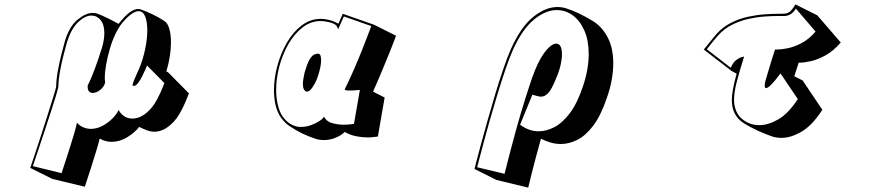

<svg xmlns="http://www.w3.org/2000/svg" viewBox="-20 -580 4040 876"><path d="M118 186Q118 186 125.5 164Q133 142 145 105.5Q157 69 171 26.5Q185 -16 198 -58Q211 -100 221.5 -133Q232 -166 236 -183Q237 -219 244 -257.5Q251 -296 260 -331.5Q269 -367 276 -392Q296 -459 333.5 -490Q371 -521 403 -521Q414 -521 423 -518Q441 -512 468.5 -498.5Q496 -485 521 -471Q550 -508 571.5 -523.5Q593 -539 610 -539Q618 -539 625 -536Q648 -528 676 -514.5Q704 -501 729 -485Q745 -475 752.5 -448.5Q760 -422 760 -386Q760 -356 754.5 -321.5Q749 -287 739 -254L747 -250L842 -154Q842 -154 836.5 -140Q831 -126 821.5 -104.5Q812 -83 799.5 -61.5Q787 -40 773 -25Q749 0 727.5 10.5Q706 21 685 21Q668 21 650.5 14.5Q633 8 615 -1Q596 24 561.5 45.5Q527 67 489 67Q475 67 461.5 63.5Q448 60 435 52Q428 80 416.5 117.5Q405 155 393.5 190.5Q382 226 374.5 249Q367 272 367 272L218 236ZM651 -281Q651 -281 645 -267Q639 -253 630 -234.5Q621 -216 610.5 -202Q600 -188 591 -188Q588 -188 586 -189Q586 -189 585.5 -189.5Q585 -190 585 -191Q585 -199 594.5 -221Q604 -243 614 -265Q631 -304 641.5 -352.5Q652 -401 652 -442Q652 -480 642.5 -504.5Q633 -529 612 -529Q599 -529 581 -517Q563 -505 540 -478Q522 -457 506.5 -424.5Q491 -392 480.5 -355Q470 -318 464 -284Q458 -250 458 -226Q458 -220 458.5 -215Q459 -210 460 -205Q456 -185 438 -170.5Q420 -156 403 -156Q393 -156 386.5 -162.5Q380 -169 380 -184V-190Q396 -221 413 -267Q430 -313 446 -365Q456 -399 456 -429Q456 -468 439 -488.5Q422 -509 397 -509Q369 -509 337.5 -480Q306 -451 286 -389Q279 -364 270 -329Q261 -294 254 -256Q247 -218 246 -182Q242 -165 232 -132Q222 -99 208.5 -58.5Q195 -18 181.5 23.5Q168 65 156 100Q144 135 137 156.5Q130 178 130 178L261 210Q261 210 266.5 193Q272 176 281 148.5Q290 121 300 89.5Q310 58 318.5 29Q327 0 331 -20Q345 -5 361.5 1.5Q378 8 394 8Q422 8 448 -6Q474 -20 493.5 -40Q513 -60 521 -78Q544 -39 584 -39Q626 -39 666 -82Q684 -102 698.5 -130Q713 -158 721.5 -179.5Q730 -201 730 -201Z M1704 43Q1695 44 1683 45.5Q1671 47 1657 47Q1632 47 1604.5 41.5Q1577 36 1553 22Q1545 30 1533 37.5Q1521 45 1502 52Q1493 55 1481.5 57Q1470 59 1457 59Q1438 59 1425 55Q1390 44 1360 29.5Q1330 15 1299 -6Q1281 -18 1263 -42Q1245 -66 1236 -106Q1230 -136 1230 -169Q1230 -223 1245.5 -280Q1261 -337 1289 -385.5Q1317 -434 1356.5 -464Q1396 -494 1444 -494Q1454 -494 1463 -492.5Q1472 -491 1482 -489Q1498 -485 1511 -478.5Q1524 -472 1524 -472L1544 -517L1687 -467L1787 -417Q1787 -417 1778 -393Q1769 -369 1753.5 -331Q1738 -293 1719.5 -248.5Q1701 -204 1682 -162L1735 -135ZM1622 -170Q1622 -170 1606 -168.5Q1590 -167 1575 -167Q1553 -167 1553 -172V-173Q1574 -215 1595.5 -264.5Q1617 -314 1634.5 -358.5Q1652 -403 1663 -432Q1674 -461 1674 -461L1549 -505L1523 -447Q1523 -447 1517 -459.5Q1511 -472 1480 -479Q1471 -481 1462 -482.5Q1453 -484 1444 -484Q1398 -484 1360.5 -455Q1323 -426 1296 -379Q1269 -332 1254.5 -277Q1240 -222 1240 -170Q1240 -137 1246 -108Q1255 -66 1274 -42.5Q1293 -19 1313.5 -10Q1334 -1 1347 -1H1354Q1377 -1 1399 -9Q1421 -17 1437.5 -28Q1454 -39 1458 -48Q1470 -25 1496.5 -18Q1523 -11 1547 -11Q1567 -11 1581 -13Q1595 -15 1595 -15ZM1378 -162Q1373 -163 1367.5 -171Q1362 -179 1362 -198Q1362 -207 1364 -220Q1366 -233 1370 -250Q1381 -288 1391 -306Q1401 -324 1411 -329.5Q1421 -335 1429 -335H1432Q1445 -335 1445 -305Q1445 -275 1429 -228Q1425 -216 1417 -200.5Q1409 -185 1399.5 -173.5Q1390 -162 1380 -162Z M2145 191Q2145 191 2152.5 161Q2160 131 2173.5 81.5Q2187 32 2204 -28.5Q2221 -89 2239.5 -150.5Q2258 -212 2276.5 -266Q2295 -320 2311 -356Q2356 -457 2412.5 -502.5Q2469 -548 2523 -548Q2546 -548 2566 -541Q2594 -532 2623 -518Q2652 -504 2685 -484Q2726 -459 2752 -410.5Q2778 -362 2778 -291Q2778 -256 2771 -216Q2764 -176 2748 -131Q2721 -52 2686.5 -6.5Q2652 39 2614 58Q2576 77 2539 77Q2514 77 2491 70Q2468 63 2448 53Q2438 89 2422.5 147Q2407 205 2390 276L2245 241ZM2282 213Q2301 136 2329.5 31Q2358 -74 2394 -184Q2421 -269 2446 -312Q2467 -348 2485.5 -364.5Q2504 -381 2517 -381Q2544 -381 2544 -332Q2544 -312 2538 -284.5Q2532 -257 2518 -224Q2497 -172 2481.5 -155.5Q2466 -139 2449 -139Q2440 -139 2430 -142Q2420 -145 2409 -148L2353 -11Q2370 2 2391.5 10.5Q2413 19 2438 19Q2472 19 2508.5 0.5Q2545 -18 2579 -62.5Q2613 -107 2639 -184Q2653 -225 2659.5 -262.5Q2666 -300 2666 -333Q2666 -396 2646 -441Q2626 -486 2593 -510Q2560 -534 2520 -534Q2469 -534 2416 -490.5Q2363 -447 2320 -352Q2304 -316 2286 -263Q2268 -210 2249.5 -149.5Q2231 -89 2214.5 -30.5Q2198 28 2185 76.5Q2172 125 2164.5 154Q2157 183 2157 183Z M3732 -79Q3686 -8 3637.5 20.5Q3589 49 3546 49Q3521 49 3501 42Q3472 32 3438 16.5Q3404 1 3375 -17Q3330 -45 3321 -97Q3320 -103 3319.5 -110Q3319 -117 3319 -124Q3319 -166 3341 -244L3318 -256L3191 -354Q3191 -354 3202.5 -368Q3214 -382 3228 -399.5Q3242 -417 3249 -425Q3278 -457 3315.5 -476Q3353 -495 3392.5 -503.5Q3432 -512 3467.5 -514.5Q3503 -517 3528 -517Q3553 -517 3562 -518Q3578 -520 3588.5 -531Q3599 -542 3609 -560L3709 -510L3816 -386Q3782 -347 3746.5 -327.5Q3711 -308 3680 -301Q3649 -294 3628 -294H3624L3604 -232L3642 -213ZM3541 -245Q3515 -210 3499 -194Q3483 -178 3475 -178Q3469 -178 3469 -189Q3469 -198 3472 -210Q3476 -224 3483 -247.5Q3490 -271 3497.5 -295.5Q3505 -320 3510.5 -337Q3516 -354 3516 -354H3526Q3545 -354 3574.5 -360Q3604 -366 3637.5 -383.5Q3671 -401 3701 -436L3611 -541Q3605 -529 3592.5 -519Q3580 -509 3562 -507H3525Q3501 -507 3466.5 -504.5Q3432 -502 3394 -493.5Q3356 -485 3320 -467Q3284 -449 3257 -419Q3249 -410 3236.5 -395Q3224 -380 3214.5 -367.5Q3205 -355 3205 -355L3314 -271Q3325 -296 3339.5 -306.5Q3354 -317 3364.5 -319.5Q3375 -322 3375 -322Q3352 -249 3340.5 -202.5Q3329 -156 3329 -124Q3329 -87 3347 -58Q3361 -37 3386.5 -23Q3412 -9 3445 -9Q3485 -9 3531 -35.5Q3577 -62 3620 -128Z"/></svg>

Font: Rampart One
Style: Regular
Weight: 400
Designer: Fontworks Inc.
Foundry: Fontworks Inc.
Version: Version 1.100